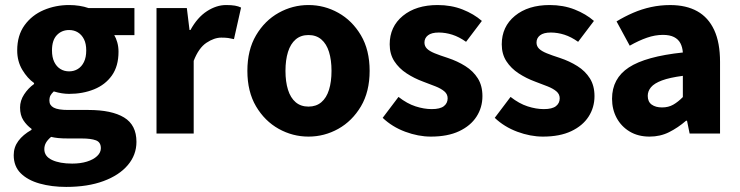

<svg xmlns="http://www.w3.org/2000/svg" viewBox="-20 -528 2925 759"><path d="M241.8 210.9Q184.1 210.9 136.8 197.6Q89.5 184.3 61.8 156.8Q34.2 129.3 34.2 85.2Q34.2 54 52.5 29.2Q70.8 4.4 104.6 -14.7V-18.7Q85.8 -32.2 72.5 -52.4Q59.3 -72.6 59.3 -102.9Q59.3 -130.2 75.3 -154.7Q91.3 -179.3 114.6 -195.9V-199.9Q88.5 -218.2 68.2 -251.9Q48 -285.6 48 -328.6Q48 -388.1 77 -428.2Q106 -468.2 152.9 -488.2Q199.8 -508.1 253.2 -508.1Q274 -508.1 293.7 -505Q313.4 -502 330 -496.1H511.4V-389H431.7Q438.7 -377.9 443.6 -360.6Q448.5 -343.2 448.5 -323.6Q448.5 -266.6 422.4 -229.7Q396.3 -192.9 351.8 -174.9Q307.4 -156.9 253.2 -156.9Q239.6 -156.9 224.6 -159.2Q209.6 -161.5 192.6 -166.6Q184 -158.5 179.7 -150.9Q175.3 -143.3 175.3 -129.7Q175.3 -111.7 192.4 -102.5Q209.4 -93.3 249.6 -93.3H330Q421.5 -93.3 470.5 -63.6Q519.4 -33.9 519.4 32.8Q519.4 84.3 485.4 124.5Q451.4 164.8 389.2 187.8Q326.9 210.9 241.8 210.9ZM253.2 -245.9Q272.5 -245.9 287.7 -255.3Q302.9 -264.6 311.9 -283Q320.9 -301.4 320.9 -328.6Q320.9 -355.1 312 -372.9Q303 -390.7 287.9 -400Q272.7 -409.3 253.2 -409.3Q223.9 -409.3 204.7 -389.1Q185.5 -368.9 185.5 -328.6Q185.5 -301.4 194.5 -283Q203.5 -264.6 218.7 -255.3Q233.8 -245.9 253.2 -245.9ZM265.2 118.7Q298.3 118.7 323.7 110.8Q349.2 102.9 363.9 89Q378.7 75 378.7 57.9Q378.7 34 359.1 26.7Q339.4 19.4 303 19.4H251.6Q226.1 19.4 210.4 17.8Q194.6 16.2 182 13.1Q168.3 24.7 161.7 36.3Q155.2 47.9 155.2 61.7Q155.2 90 185.5 104.3Q215.8 118.7 265.2 118.7Z M598.7 0V-496.1H718.6L729.2 -409.4H732.9Q760.2 -459.2 798 -483.7Q835.7 -508.1 873.8 -508.1Q894.9 -508.1 908.8 -505.7Q922.6 -503.3 933 -498.1L904.9 -373.3Q892.6 -376.3 882 -377.8Q871.4 -379.3 855 -379.3Q826.9 -379.3 796.3 -359Q765.6 -338.7 745.7 -287.5V0Z M1199.5 12Q1136.8 12 1081.7 -18.7Q1026.6 -49.5 992.2 -107.5Q957.9 -165.6 957.9 -247.9Q957.9 -330.4 992.2 -388.5Q1026.6 -446.7 1081.7 -477.4Q1136.8 -508.1 1199.5 -508.1Q1262.3 -508.1 1317.3 -477.4Q1372.3 -446.7 1406.8 -388.5Q1441.2 -330.4 1441.2 -247.9Q1441.2 -165.6 1406.8 -107.5Q1372.3 -49.5 1317.3 -18.7Q1262.3 12 1199.5 12ZM1199.5 -106.6Q1229.9 -106.6 1250.3 -123.9Q1270.7 -141.2 1280.6 -173.1Q1290.5 -205 1290.5 -247.9Q1290.5 -290.8 1280.6 -322.8Q1270.7 -354.7 1250.3 -372.1Q1229.9 -389.5 1199.5 -389.5Q1169.1 -389.5 1148.8 -372.1Q1128.5 -354.7 1118.5 -322.8Q1108.5 -290.8 1108.5 -247.9Q1108.5 -205 1118.5 -173.1Q1128.5 -141.2 1148.8 -123.9Q1169.1 -106.6 1199.5 -106.6Z M1683.3 12Q1633.7 12 1582 -7.2Q1530.2 -26.5 1492.8 -62.2L1555.3 -144.9Q1589.4 -118.2 1622.9 -107.5Q1656.3 -96.7 1686.9 -96.7Q1719.8 -96.7 1734.7 -108.4Q1749.6 -120 1749.6 -139.4Q1749.6 -155.8 1736.5 -166.9Q1723.3 -178 1701.6 -186.6Q1679.9 -195.3 1652.7 -205.3Q1617.3 -218.3 1587.3 -238Q1557.2 -257.7 1538.8 -286Q1520.5 -314.3 1520.5 -352.8Q1520.5 -422.6 1572.6 -465.4Q1624.7 -508.1 1710 -508.1Q1763.8 -508.1 1808.6 -490.5Q1853.3 -472.9 1884.9 -445.3L1822.4 -362.7Q1795.1 -382.1 1768.1 -390.8Q1741.1 -399.4 1714.6 -399.4Q1685.9 -399.4 1671.9 -388.4Q1657.9 -377.5 1657.9 -359.8Q1657.9 -345.6 1667.8 -335.7Q1677.6 -325.9 1698.1 -317.5Q1718.7 -309.1 1750.2 -299Q1788.2 -286.4 1819.4 -266.8Q1850.6 -247.2 1868.9 -218.2Q1887.1 -189.2 1887.1 -148Q1887.1 -103.1 1863.7 -66.9Q1840.4 -30.8 1795.1 -9.4Q1749.8 12 1683.3 12Z M2126.3 12Q2076.7 12 2025 -7.2Q1973.2 -26.5 1935.8 -62.2L1998.3 -144.9Q2032.4 -118.2 2065.9 -107.5Q2099.3 -96.7 2129.9 -96.7Q2162.8 -96.7 2177.7 -108.4Q2192.6 -120 2192.6 -139.4Q2192.6 -155.8 2179.5 -166.9Q2166.3 -178 2144.6 -186.6Q2122.9 -195.3 2095.7 -205.3Q2060.3 -218.3 2030.3 -238Q2000.2 -257.7 1981.8 -286Q1963.5 -314.3 1963.5 -352.8Q1963.5 -422.6 2015.6 -465.4Q2067.7 -508.1 2153 -508.1Q2206.8 -508.1 2251.6 -490.5Q2296.3 -472.9 2327.9 -445.3L2265.4 -362.7Q2238.1 -382.1 2211.1 -390.8Q2184.1 -399.4 2157.6 -399.4Q2128.9 -399.4 2114.9 -388.4Q2100.9 -377.5 2100.9 -359.8Q2100.9 -345.6 2110.8 -335.7Q2120.6 -325.9 2141.1 -317.5Q2161.7 -309.1 2193.2 -299Q2231.2 -286.4 2262.4 -266.8Q2293.6 -247.2 2311.9 -218.2Q2330.1 -189.2 2330.1 -148Q2330.1 -103.1 2306.7 -66.9Q2283.4 -30.8 2238.1 -9.4Q2192.8 12 2126.3 12Z M2547.8 12Q2502.5 12 2469.2 -8Q2436 -27.9 2417.7 -61.8Q2399.5 -95.7 2399.5 -137.6Q2399.5 -217.8 2465.9 -261.4Q2532.4 -305 2679.4 -320.5Q2677.9 -341.6 2669.7 -357.2Q2661.4 -372.9 2644.5 -381.5Q2627.5 -390.1 2600.6 -390.1Q2569.7 -390.1 2537.7 -379Q2505.7 -368 2469.4 -347.4L2417.3 -443.4Q2448.8 -462.6 2483 -477.4Q2517.2 -492.2 2553.8 -500.1Q2590.4 -508 2629.4 -508Q2692.6 -508 2736.5 -483.5Q2780.3 -459 2803.3 -409.3Q2826.4 -359.6 2826.4 -283.3V0H2706.2L2695.9 -50.6H2691.9Q2660.2 -23.2 2625.1 -5.6Q2590.1 12 2547.8 12ZM2597.2 -103.3Q2622.2 -103.3 2641.2 -114.1Q2660.3 -124.9 2679.4 -144.3V-228.2Q2627 -221.3 2596.7 -210Q2566.4 -198.6 2553.5 -183.2Q2540.6 -167.8 2540.6 -149Q2540.6 -125.8 2556.2 -114.5Q2571.7 -103.3 2597.2 -103.3Z"/></svg>

Font: Source Sans 3 Variable
Style: Regular
Weight: 200
Designer: Paul D. Hunt
Foundry: Adobe Systems Incorporated
Version: Version 3.026